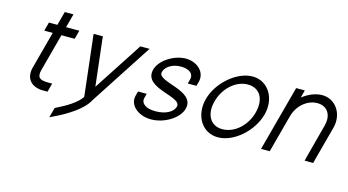

<svg xmlns="http://www.w3.org/2000/svg" viewBox="-97 -1088 3095 1708"><g transform="rotate(15 1451.0 -234.0)"><path d="M343.7 -497H425.7H465.7L487.1 -577H447.1H365.1L388.4 -664L399.1 -704H319.1L308.4 -664L285.1 -577H247.1H207.1L185.7 -497H225.7H263.7L171.2 -152C144.4 -48 204.1 20 314.1 20H354.1L375.6 -60H335.6C255.6 -60 234 -84 251.2 -152Z M1030.7 -557 753.9 -132 704.7 -557 702.7 -583H616.7L623.2 -529L681.6 -19.5C642.6 42.4 543.7 98.9 476.1 132L452.9 144L428.3 236L497.4 202C571.3 165 711 84 758.6 -8L1097.2 -529L1132.7 -583H1046.7Z M1631.2 -413C1655.8 -505 1574.7 -583 1466.7 -583C1360.4 -582 1235.8 -505 1211.2 -413C1162.1 -226.1 1527.8 -251 1500.4 -148.7C1486.6 -97.4 1418.8 -60 1326.6 -60C1325.4 -60 1324.3 -60 1323.2 -60C1233.2 -60 1187.2 -99.6 1200.7 -150L1211.4 -190H1131.4L1120.7 -150C1095.8 -57 1188.1 20 1305.1 20C1305.9 20 1306.6 20 1307.4 20C1425.1 20 1556 -57.7 1580.9 -150.8C1630 -333.9 1264.4 -313.1 1291.2 -413C1305.8 -464 1365.3 -503 1445.3 -503C1526 -502 1565.1 -465 1551.2 -413L1540.4 -373H1620.4Z M1731.6 -282C1688.7 -122 1775.6 20 1920.6 20C1921.1 20 1921.7 20 1922.2 20C2068.6 20 2229 -123.2 2272.1 -283.9C2314.2 -441.1 2226.6 -583 2082.2 -583C1937.9 -582 1774.2 -441 1731.6 -282ZM1811.6 -282C1846.1 -411 1951.8 -503 2060.8 -503C2171.8 -502 2225.9 -410.1 2190.9 -279.6C2156.2 -149.9 2050.4 -60 1942.1 -60C1941.5 -60 1940.9 -60 1940.3 -60C1833.2 -60 1776.9 -152.7 1811.6 -282Z M2543.3 -512.6 2551.5 -543 2562.2 -583H2482.2L2471.5 -543L2413.4 -326L2402.6 -286L2331.4 -20L2320.6 20H2400.6L2411.4 -20L2482.6 -286L2493.4 -326C2521.2 -430 2607.8 -503 2700.8 -503C2793.5 -502 2841.2 -430 2813.4 -326L2732.1 -19L2722.4 21H2801.4L2811.4 -20L2893.4 -326C2930.5 -461 2849.2 -583 2722.2 -583C2662.5 -582.5 2598.3 -555.4 2543.3 -512.6Z"/></g></svg>

Font: Nordica Advanced
Style: RegularObl
Weight: 300
Version: Version 1.07